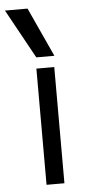

<svg xmlns="http://www.w3.org/2000/svg" viewBox="-80 -823 401 856"><g transform="rotate(-5 121.0 -395.0)"><path d="M93 0V-520H173V0ZM97 -570 -24 -790H77L178 -570Z"/></g></svg>

Font: M PLUS 1 Thin
Style: Regular
Weight: 400
Version: Version 1.001